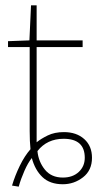

<svg xmlns="http://www.w3.org/2000/svg" viewBox="-20 -679 382 718"><path d="M215 -15Q172 -15 148 -44.5Q124 -74 120 -114Q156 -160 218 -160Q297 -160 297 -89Q297 -57 274.5 -36Q252 -15 215 -15ZM50 19Q58 -10 71.5 -40.5Q85 -71 99 -88Q111 -43 139 -16.5Q167 10 215 10Q257 10 290.5 -16Q324 -42 324 -89Q324 -133 295 -159Q266 -185 219 -185Q184 -185 158.5 -172.5Q133 -160 117 -147V-503H289V-528H117V-659H96L90 -528L10 -525V-503H91V-189Q91 -150 94 -121Q72 -96 54 -59Q36 -22 25 15Z"/></svg>

Font: Noto Sans UI Thin
Style: Regular
Weight: 250
Designer: Monotype Design Team
Foundry: Monotype Imaging Inc.
Version: Version 1.901